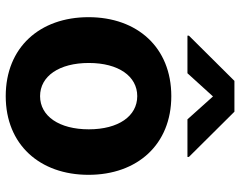

<svg xmlns="http://www.w3.org/2000/svg" viewBox="-102 -706 819 654"><g transform="rotate(90 307.0 -378.5)"><path d="M307 11C472 11 575 -105 575 -271C575 -437 472 -553 307 -553C141 -553 38 -437 38 -271C38 -105 141 11 307 11ZM101 -608H229L308 -695L386 -608H514V-613L360 -768H255L101 -613ZM194 -272C194 -373 239 -437 307 -437C375 -437 420 -373 420 -272C420 -171 375 -106 307 -106C239 -106 194 -171 194 -272Z"/></g></svg>

Font: Wafeq
Style: Bold
Weight: 700
Designer: Rasmus Andersson & Azza Alameddine
Foundry: Google & TypeTogether
Version: Version 3.000;FEAKit 1.0